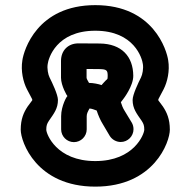

<svg xmlns="http://www.w3.org/2000/svg" viewBox="-20 -713 728 733"><path d="M343.8 -693.4C121.1 -693.4 70.8 -520.5 65.4 -482.9C58.6 -442.4 68.8 -399.9 82.5 -373C96.2 -345.7 103.5 -335 103.5 -331.5C103.5 -329.1 100.1 -327.1 85.4 -306.2C70.8 -284.2 59.1 -258.8 59.1 -217.8C59.1 -171.4 119.1 -0.5 343.8 -0.5C568.4 -0.5 628.4 -171.4 628.4 -217.8C628.4 -258.8 616.7 -284.2 602.1 -306.2C587.4 -327.1 584 -329.1 584 -331.5C584 -335 591.3 -345.7 605 -373C618.7 -399.9 628.9 -442.4 622.1 -482.9C616.7 -520.5 566.4 -693.4 343.8 -693.4ZM343.8 -595.7C493.2 -595.7 522.9 -489.3 525.4 -468.3C528.3 -451.7 523.9 -428.2 518.1 -417C508.3 -397.5 486.3 -351.6 486.3 -331.5C486.3 -298.3 501.5 -279.8 521 -251.5C528.3 -240.2 530.8 -233.4 530.8 -217.8C530.8 -202.1 492.7 -98.1 343.8 -98.1C194.8 -98.1 156.7 -202.1 156.7 -217.8C156.7 -233.4 159.2 -240.2 166.5 -251.5C186 -279.8 201.2 -298.3 201.2 -331.5C201.2 -351.6 179.2 -397.5 169.4 -417C163.6 -428.2 159.2 -451.7 162.1 -468.3C164.6 -489.3 194.3 -595.7 343.8 -595.7ZM482.9 -245.1 455.1 -291C449.7 -299.3 444.3 -312.5 441.4 -322.8L449.2 -333C452.1 -336.4 489.3 -385.3 488.8 -423.8C488.3 -497.6 444.3 -545.9 360.8 -546.9L279.3 -547.4C239.7 -547.4 212.9 -520 212.9 -480.5V-416C212.9 -386.2 236.3 -345.7 237.8 -345.7C236.3 -349.1 213.4 -308.6 213.4 -269.5V-219.2C213.4 -192.4 235.4 -170.4 262.2 -170.4C289.1 -170.4 311 -192.4 311 -219.2V-269.5C311 -279.8 315.9 -288.1 321.8 -298.8C330.6 -298.3 339.8 -294.4 349.1 -291C355 -272.5 363.8 -252.9 372.1 -239.7L398.9 -194.3C407.2 -180.7 423.3 -170.9 440.9 -170.9C467.8 -170.9 489.7 -192.9 489.7 -219.7C489.7 -229 487.3 -237.8 482.9 -245.1ZM310.5 -416.5V-449.7L359.9 -449.2C387.7 -448.7 391.1 -444.3 391.1 -422.9C391.1 -406.2 389.6 -414.1 375 -396.5L367.7 -388.2C356.9 -392.1 335.4 -396.5 319.8 -396.5C314.9 -405.3 310.5 -412.1 310.5 -416.5Z"/></svg>

Font: Velvelyne Book
Style: Bold
Weight: 700
Designer: Manon Van der Borght et Mariel Nils
Foundry: Velvetyne
Version: Version 1.070;Glyphs 3.3.1 (3343)